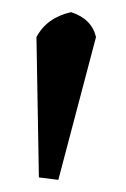

<svg xmlns="http://www.w3.org/2000/svg" viewBox="-20 -667 208 316"><path d="M138 -606 76 -371 44 -375Q40 -604 40 -606Q57 -638 97 -647Q131 -636 138 -606Z"/></svg>

Font: Balthazar
Style: Regular
Weight: 400
Designer: Dario Manuel Muhafara
Foundry: Dario Manuel Muhafara
Version: Version 1.000